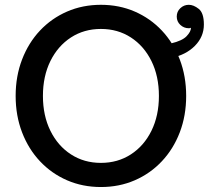

<svg xmlns="http://www.w3.org/2000/svg" viewBox="-20 -753 852 784"><path d="M43.9 -361.3Q43.9 -441.9 70.1 -510Q96.2 -578.1 143.3 -628.2Q190.4 -678.2 253.9 -705.8Q317.4 -733.4 392.1 -733.4Q466.8 -733.4 530.3 -705.8Q593.8 -678.2 640.9 -628.2Q688 -578.1 714.1 -510Q740.2 -441.9 740.2 -361.3Q740.2 -280.8 714.1 -212.6Q688 -144.5 640.9 -94.5Q593.8 -44.4 530.3 -16.8Q466.8 10.7 392.1 10.7Q317.4 10.7 253.9 -16.8Q190.4 -44.4 143.3 -94.5Q96.2 -144.5 70.1 -212.6Q43.9 -280.8 43.9 -361.3ZM155.3 -361.3Q155.3 -280.8 185.8 -219Q216.3 -157.2 269.8 -122.6Q323.2 -87.9 392.1 -87.9Q460.9 -87.9 514.4 -122.6Q567.9 -157.2 598.4 -219Q628.9 -280.8 628.9 -361.3Q628.9 -441.9 598.4 -503.7Q567.9 -565.4 514.4 -600.1Q460.9 -634.8 392.1 -634.8Q323.2 -634.8 269.8 -600.1Q216.3 -565.4 185.8 -503.7Q155.3 -441.9 155.3 -361.3ZM759.8 -639.6Q755.4 -637.7 751 -637.7Q731 -637.7 716.3 -651.4Q701.7 -665 701.7 -685.5Q701.7 -705.6 716.3 -719.5Q731 -733.4 751 -733.4Q770.5 -733.4 791.5 -716.8Q812.5 -700.2 812.5 -652.8Q812.5 -603 775.9 -565.9Q739.3 -528.8 678.2 -516.1V-575.7Q724.1 -586.4 741.9 -605.2Q759.8 -624 759.8 -639.6Z"/></svg>

Font: Giphurs Medium
Style: Regular
Weight: 500
Version: Version 0.920; ttfautohint (v1.8.4.7-5d5b)